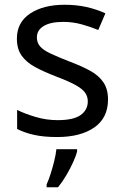

<svg xmlns="http://www.w3.org/2000/svg" viewBox="-20 -566 519 807"><path d="M434 -148Q434 -70 376 -30Q318 10 220 10Q164 10 123.5 1Q83 -8 52 -24V-104Q84 -88 129.5 -74.5Q175 -61 222 -61Q289 -61 319 -82.5Q349 -104 349 -140Q349 -160 338 -176Q327 -192 298.5 -208Q270 -224 217 -244Q165 -264 128 -284Q91 -304 71 -332Q51 -360 51 -404Q51 -472 106.5 -509Q162 -546 252 -546Q301 -546 343.5 -536.5Q386 -527 423 -510L393 -440Q359 -454 322 -464Q285 -474 246 -474Q192 -474 163.5 -456.5Q135 -439 135 -409Q135 -387 148 -371.5Q161 -356 191.5 -341.5Q222 -327 273 -307Q324 -288 360 -268Q396 -248 415 -219.5Q434 -191 434 -148ZM304 70Q300 88 287.5 115.5Q275 143 258.5 171Q242 199 224 221H176V209Q184 192 192.5 165.5Q201 139 208 110.5Q215 82 217 61H304Z"/></svg>

Font: Noto Sans Indic Siyaq Numbers
Style: Regular
Weight: 400
Designer: Monotype Design Team
Foundry: Monotype Imaging Inc.
Version: Version 2.002; ttfautohint (v1.8.4.7-5d5b)